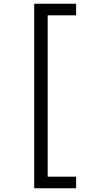

<svg xmlns="http://www.w3.org/2000/svg" viewBox="-20 -845 540 1027"><path d="M163 162V-825H387V-763H235V100H387V162Z"/></svg>

Font: Panamera
Style: Regular
Weight: 400
Designer: Bastien Sozeau
Foundry: NBR — Bastien Sozeau
Version: Version 3.002; ttfautohint (v1.8.4.7-5d5b);gftools[0.9.33]